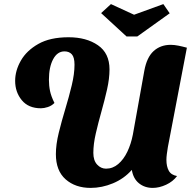

<svg xmlns="http://www.w3.org/2000/svg" viewBox="-20 -897 952 938"><path d="M423 21Q348 21 300.5 -21Q253 -63 253 -144Q253 -191 267 -248Q281 -305 299 -364.5Q317 -424 330.5 -480Q344 -536 344 -581Q344 -617 331 -631.5Q318 -646 295 -646Q260 -646 239.5 -607.5Q219 -569 219 -507Q219 -478 224.5 -452Q230 -426 246 -394Q232 -380 213.5 -374Q195 -368 180 -368Q119 -368 86.5 -407.5Q54 -447 54 -502Q54 -552 82 -601Q110 -650 167.5 -682.5Q225 -715 315 -715Q402 -715 458.5 -676Q515 -637 515 -558Q515 -513 503 -460Q491 -407 475.5 -352Q460 -297 448 -245Q436 -193 436 -150Q436 -113 454.5 -93Q473 -73 498 -73Q531 -73 557.5 -95.5Q584 -118 602 -155.5Q620 -193 629 -239L685 -551Q697 -617 730.5 -647.5Q764 -678 814 -678Q831 -678 851 -674Q871 -670 893 -664L800 -178Q797 -159 795 -144Q793 -129 793 -116Q793 -84 804.5 -63Q816 -42 845 -37Q825 -10 791.5 5.5Q758 21 726 21Q687 21 659 -1.5Q631 -24 624 -67Q586 -24 532 -1.5Q478 21 423 21ZM598 -719 474 -833 522 -877 635 -825 778 -877 809 -832 651 -719Z"/></svg>

Font: Sansita Swashed
Style: Bold
Weight: 700
Designer: Pablo Cosgaya
Foundry: Omnibus-Type
Version: Version 1.003; ttfautohint (v1.8.3)